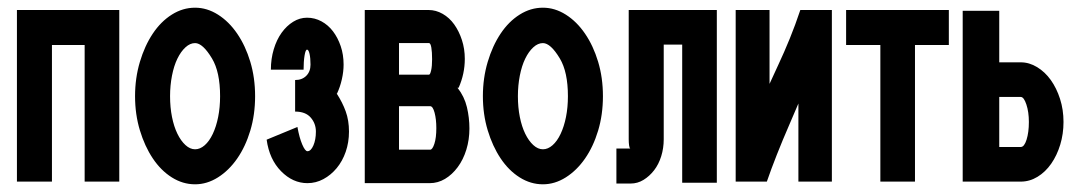

<svg xmlns="http://www.w3.org/2000/svg" viewBox="-20 -474 2793 499"><path d="M290 -448V-2H200V-357H115V-2H24V-448Z M487 -454Q518 -454 546.5 -436Q575 -418 596.5 -386.5Q618 -355 630.5 -313.5Q643 -272 643 -224Q643 -176 630.5 -134.5Q618 -93 596.5 -62Q575 -31 546.5 -13Q518 5 487 5Q455 5 426.5 -13Q398 -31 377 -62.5Q356 -94 343.5 -135.5Q331 -177 331 -224Q331 -271 343.5 -313Q356 -355 377 -386.5Q398 -418 426.5 -436Q455 -454 487 -454ZM531 -322Q507 -362 487 -362Q474 -362 462 -351Q450 -340 441 -321.5Q432 -303 427 -277.5Q422 -252 422 -224Q422 -195 427 -170Q432 -145 441 -126.5Q450 -108 462 -97Q474 -86 487 -86Q500 -86 512 -96.5Q524 -107 533 -126Q542 -145 547 -170Q552 -195 552 -224Q552 -287 531 -322Z M684 -293Q684 -321 691.5 -346Q699 -371 712 -389Q725 -407 742 -417.5Q759 -428 778 -428Q798 -428 815.5 -418.5Q833 -409 845.5 -392.5Q858 -376 865.5 -354Q873 -332 873 -306Q873 -288 868.5 -268Q864 -248 856 -231H855Q870 -208 878.5 -184.5Q887 -161 887 -132Q887 -104 878.5 -79.5Q870 -55 855 -37Q840 -19 820.5 -8.5Q801 2 779 2Q741 2 710.5 -29Q680 -60 673 -111L753 -144Q758 -116 765.5 -98.5Q773 -81 779 -81Q788 -81 794.5 -96Q801 -111 801 -132Q801 -153 787.5 -168.5Q774 -184 747 -184V-266Q765 -266 776 -277Q787 -288 787 -306Q787 -323 784.5 -334Q782 -345 778 -345Q774 -345 771.5 -329.5Q769 -314 769 -293Z M1094 -448Q1113 -448 1130.5 -438Q1148 -428 1160.5 -410.5Q1173 -393 1180.5 -370Q1188 -347 1188 -321Q1188 -282 1172 -246H1169Q1187 -223 1193.5 -195.5Q1200 -168 1200 -140Q1200 -111 1192 -85Q1184 -59 1169.5 -39.5Q1155 -20 1136.5 -9Q1118 2 1097 2H928V-448ZM1017 -198V-85H1098Q1104 -85 1109 -100.5Q1114 -116 1114 -141Q1114 -164 1109.5 -181Q1105 -198 1098 -198ZM1017 -362V-280H1095Q1098 -280 1100.5 -291Q1103 -302 1103 -320Q1103 -339 1101 -350.5Q1099 -362 1095 -362Z M1391 -454Q1422 -454 1450.5 -436Q1479 -418 1500.5 -386.5Q1522 -355 1534.5 -313.5Q1547 -272 1547 -224Q1547 -176 1534.5 -134.5Q1522 -93 1500.5 -62Q1479 -31 1450.5 -13Q1422 5 1391 5Q1359 5 1330.5 -13Q1302 -31 1281 -62.5Q1260 -94 1247.5 -135.5Q1235 -177 1235 -224Q1235 -271 1247.5 -313Q1260 -355 1281 -386.5Q1302 -418 1330.5 -436Q1359 -454 1391 -454ZM1435 -322Q1411 -362 1391 -362Q1378 -362 1366 -351Q1354 -340 1345 -321.5Q1336 -303 1331 -277.5Q1326 -252 1326 -224Q1326 -195 1331 -170Q1336 -145 1345 -126.5Q1354 -108 1366 -97Q1378 -86 1391 -86Q1404 -86 1416 -96.5Q1428 -107 1437 -126Q1446 -145 1451 -170Q1456 -195 1456 -224Q1456 -287 1435 -322Z M1843 -448V1H1753V-358H1705V-112Q1705 -89 1698.5 -68Q1692 -47 1680 -31.5Q1668 -16 1652.5 -6.5Q1637 3 1619 3H1582V-88H1618Q1616 -89 1615 -96Q1614 -103 1614 -112V-448Z M2055 -2V-205Q2049 -191 2043 -177Q2037 -163 2031 -149Q2014 -110 1999 -72Q1984 -34 1973 -2H1892V-448H1980V-256Q1985 -267 1991.5 -281Q1998 -295 2003 -306Q2018 -338 2032.5 -373.5Q2047 -409 2060 -448H2142V-2Z M2446 -357H2358V-2H2268V-357H2179V-448H2446Z M2633 -312Q2655 -312 2675.5 -299.5Q2696 -287 2711 -266Q2726 -245 2735 -217Q2744 -189 2744 -157Q2744 -126 2735.5 -98Q2727 -70 2712 -48.5Q2697 -27 2676.5 -14.5Q2656 -2 2633 -2H2482V-446H2577V-312ZM2577 -92H2633Q2642 -92 2648 -111Q2654 -130 2654 -157Q2654 -183 2647.5 -202.5Q2641 -222 2633 -222H2577Z"/></svg>

Font: Fundamental  Brigade Condensed
Style: Regular
Weight: 400
Width: 3
Designer: Peter Wiegel, original typeface by Carl Albert Fahrenwaldt 1901
Foundry: Peter Wiegel
Version: Version 0.000 2012 initial release